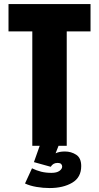

<svg xmlns="http://www.w3.org/2000/svg" viewBox="-20 -720 490 948"><path d="M139.5 0V-565H22V-700H427V-565H309.5V0ZM225 208.5Q193 208.5 160.5 203Q128 197.5 103.5 186L138 111Q160.5 122 183.5 127.8Q206.5 133.5 234 133.5Q260 133.5 273.5 123.8Q287 114 287 102.5Q287 95.5 282.2 90Q277.5 84.5 263 84.5Q242 84.5 230.5 103.5L147.5 80.5L176 0H269L254.5 37Q272 28 300.5 28Q331.5 28 356.2 44Q381 60 381 100Q381 156 336.5 182.2Q292 208.5 225 208.5Z"/></svg>

Font: Trispace Condensed ExtraBold
Style: Regular
Weight: 800
Width: 3
Designer: Tyler Finck
Foundry: Etcetera Type Company
Version: Version 1.210; ttfautohint (v1.8.3)